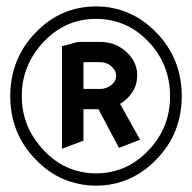

<svg xmlns="http://www.w3.org/2000/svg" viewBox="-20 -670 602 602"><path d="M281.2 -649.9Q335 -649.9 383.8 -628.9Q430.7 -608.9 471.2 -566.9Q510.3 -526.4 530.3 -476.1Q549.8 -426.8 549.8 -368.2Q549.8 -311.5 530.3 -261.2Q511.7 -213.4 471.2 -170.9Q432.6 -130.4 383.8 -108.9Q335.9 -87.9 281.2 -87.9Q227.1 -87.9 178.2 -108.9Q131.3 -128.9 90.8 -170.9Q51.3 -211.9 31.7 -261.2Q12.2 -310.5 12.2 -368.2Q12.2 -426.3 31.7 -476.1Q51.3 -525.9 90.8 -566.9Q130.4 -608.4 178.2 -629.2Q226.1 -649.9 281.2 -649.9ZM281.2 -610.8Q233.4 -610.8 192.9 -593.3Q152.3 -575.7 117.7 -539.6Q83.5 -503.9 65.9 -460.9Q48.3 -418 48.3 -370.6Q48.3 -369.6 48.3 -368.2Q48.3 -319.8 65.9 -276.4Q82.5 -235.8 117.7 -198.2Q151.9 -162.1 192.4 -144.5Q233.9 -126.5 281.2 -126.5Q328.6 -126.5 370.1 -144.5Q410.6 -162.1 445.3 -198.2Q479 -233.4 496.1 -275.9Q513.2 -318.4 513.2 -368.2Q513.2 -418.5 496.1 -461.4Q479 -504.4 445.3 -539.6Q411.6 -575.2 370.1 -593Q328.6 -610.8 281.2 -610.8ZM241.7 -327.6V-229L174.3 -203.6V-524.9L224.1 -538.6H293Q341.3 -538.6 375 -508.3Q410.2 -476.6 410.2 -434.1V-433.1Q409.7 -388.7 375 -357.9Q366.2 -350.1 356.4 -344.2L419.4 -231.9L353 -206.5L288.6 -327.6ZM241.7 -475.1V-391.1H293.9Q313.5 -391.1 329.6 -403.8Q344.2 -415.5 344.2 -432.6V-433.1Q344.2 -448.7 329.1 -462.4Q314.9 -475.1 293.9 -475.1Z"/></svg>

Font: NovaMono
Style: Regular
Weight: 400
Monospace: yes
Version: Version 1.2